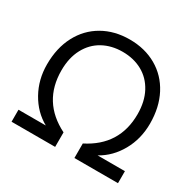

<svg xmlns="http://www.w3.org/2000/svg" viewBox="-155 -884 1069 1053"><g transform="rotate(30 379.0 -357.5)"><path d="M716 -76V0H440V-92Q620 -183 620 -381Q620 -461 589 -519Q558 -577 503.5 -607Q449 -637 379 -637Q309 -637 254.5 -607Q200 -577 169 -519Q138 -461 138 -381Q138 -182 318 -92V0H42V-76H215Q141 -117 97 -195.5Q53 -274 53 -370Q53 -474 94 -552Q135 -630 209 -672.5Q283 -715 379 -715Q475 -715 549 -672.5Q623 -630 664 -552Q705 -474 705 -370Q705 -274 661 -195.5Q617 -117 543 -76Z"/></g></svg>

Font: CBA Beacon Sans
Style: Regular
Weight: 400
Designer: Wei Huang
Foundry: Wei Huang
Version: Version 1.002